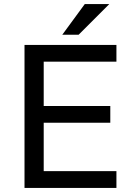

<svg xmlns="http://www.w3.org/2000/svg" viewBox="-20 -920 650 940"><path d="M100 0H550V-82H194V-319H520V-401H194V-618H550V-700H100ZM285 -750H365L515 -900H395Z"/></svg>

Font: Golos Text VF
Style: Regular
Weight: 400
Designer: A.Korolkova, Vitaly Kuzmin
Foundry: ParaType Ltd
Version: Version 2.005